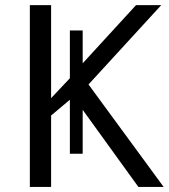

<svg xmlns="http://www.w3.org/2000/svg" viewBox="-20 -734 663 754"><path d="M97.2 -713.9H180.7V-348.6L254.4 -426.8V-614.3H304.7V-485.4L514.2 -713.9H613.3L327.6 -402.3L622.6 0H523.4L304.7 -302.7V-130.4H254.4V-342.3L180.7 -280.3V0H97.2Z"/></svg>

Font: Viking Open Sans
Style: Regular
Weight: 400
Foundry: Ascender Corporation
Version: Version 2.001